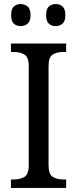

<svg xmlns="http://www.w3.org/2000/svg" viewBox="-20 -929 381 949"><path d="M34 0V-42H50Q79 -42 100.5 -54.5Q122 -67 122 -113V-601Q122 -647 100.5 -659.5Q79 -672 50 -672H34V-714H307V-672H292Q261 -672 240.5 -659.5Q220 -647 220 -601V-113Q220 -67 241 -54.5Q262 -42 292 -42H307V0ZM256 -800Q235 -800 221.5 -812Q208 -824 208 -854Q208 -885 221.5 -897Q235 -909 256 -909Q275 -909 289 -897Q303 -885 303 -854Q303 -824 289 -812Q275 -800 256 -800ZM82 -800Q62 -800 48.5 -812Q35 -824 35 -854Q35 -885 48.5 -897Q62 -909 82 -909Q102 -909 116.5 -897Q131 -885 131 -854Q131 -824 116.5 -812Q102 -800 82 -800Z"/></svg>

Font: Noto Serif SemiCondensed
Style: Regular
Weight: 400
Width: 4
Designer: Monotype Design Team
Foundry: Monotype Imaging Inc.
Version: Version 2.013